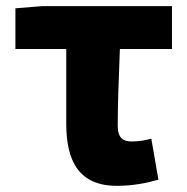

<svg xmlns="http://www.w3.org/2000/svg" viewBox="-20 -589 608 623"><path d="M359 14C411 14 456 5 494 -6L471 -139C445 -132 427 -130 406 -130C380 -130 362 -141 362 -181C362 -242 365 -336 369 -430H538V-569H115L30 -562V-430H195V-187C195 -67 236 14 359 14Z"/></svg>

Font: ChiuKong Gothic MN Heavy
Style: Regular
Weight: 900
Designer: Ryoko NISHIZUKA 西塚涼子 (kana, bopomofo & ideographs); Paul D. Hunt (Latin, Greek & Cyrillic); Sandoll Communications 산돌커뮤니
Foundry: Adobe
Version: Version 1.300